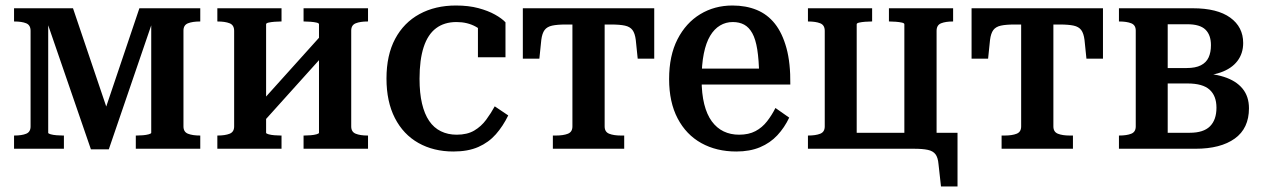

<svg xmlns="http://www.w3.org/2000/svg" viewBox="-20 -540 4591 697"><path d="M245 -510 381 -108 345 -92 486 -510H707V-462H706Q679 -462 662.5 -455.5Q646 -449 646 -429V-81Q646 -61 662.5 -54.5Q679 -48 706 -48H707V0H473V-48H476Q487 -48 499 -49Q511 -50 520 -52.5Q529 -55 529 -58V-488L542 -486L375 2H310L142 -486L155 -488V-58Q155 -55 164 -52.5Q173 -50 185.5 -49Q198 -48 208 -48H212V0H31V-48H32Q59 -48 75 -54.5Q91 -61 91 -81V-428Q91 -449 75 -455.5Q59 -462 32 -462H31V-510Z M830 -81V-428Q830 -449 813.5 -455.5Q797 -462 770 -462H769V-510H1002V-462H999Q989 -462 976.5 -461Q964 -460 955 -458Q946 -456 946 -452V-58Q946 -55 955 -52.5Q964 -50 976.5 -49Q989 -48 999 -48H1002V0H769V-48H770Q797 -48 813.5 -54.5Q830 -61 830 -81ZM1138 -58V-452Q1138 -456 1129 -458Q1120 -460 1107.5 -461Q1095 -462 1085 -462H1082V-510H1316V-462H1314Q1288 -462 1271.5 -455.5Q1255 -449 1255 -429V-81Q1255 -61 1271.5 -54.5Q1288 -48 1314 -48H1316V0H1082V-48H1085Q1095 -48 1107.5 -49Q1120 -50 1129 -52.5Q1138 -55 1138 -58ZM935 -96 896 -134 1148 -414 1187 -376Z M1638 -51Q1676 -51 1701.5 -66Q1727 -81 1745 -105.5Q1763 -130 1776 -154L1825 -121Q1806 -82 1780 -52.5Q1754 -23 1716.5 -6.5Q1679 10 1626 10Q1554 10 1499 -21Q1444 -52 1413.5 -111.5Q1383 -171 1383 -255Q1383 -340 1414.5 -399Q1446 -458 1503 -489Q1560 -520 1635 -520Q1681 -520 1716.5 -510.5Q1752 -501 1777 -487Q1802 -473 1815 -459V-332H1715V-456Q1726 -455 1734.5 -449.5Q1743 -444 1748 -435Q1753 -426 1754.5 -415.5Q1756 -405 1754 -394Q1738 -426 1707.5 -443Q1677 -460 1637 -460Q1593 -460 1563 -437.5Q1533 -415 1518 -369Q1503 -323 1503 -254Q1503 -202 1512 -164Q1521 -126 1538 -101Q1555 -76 1580.5 -63.5Q1606 -51 1638 -51Z M2116 -451V-510H2355V-327H2295L2288 -395Q2285 -419 2276 -431Q2267 -443 2248.5 -447Q2230 -451 2199 -451ZM2117 -451H2033Q2003 -451 1984.5 -447Q1966 -443 1957 -431Q1948 -419 1945 -395L1938 -327H1878V-510H2117ZM2175 -81Q2175 -61 2191.5 -54.5Q2208 -48 2234 -48H2246V0H1987V-48H1998Q2025 -48 2041.5 -54.5Q2058 -61 2058 -81V-510H2175Z M2527 -252Q2527 -200 2536.5 -162Q2546 -124 2564 -99.5Q2582 -75 2607 -63Q2632 -51 2663 -51Q2698 -51 2722.5 -64Q2747 -77 2764.5 -99.5Q2782 -122 2795 -148L2845 -113Q2828 -77 2802 -49Q2776 -21 2739 -5.5Q2702 10 2653 10Q2581 10 2526 -20.5Q2471 -51 2440 -110Q2409 -169 2409 -253Q2409 -338 2439.5 -397.5Q2470 -457 2522 -488.5Q2574 -520 2639 -520Q2688 -520 2727 -504Q2766 -488 2793 -454Q2820 -420 2835 -365.5Q2850 -311 2849 -233H2507V-291H2759L2736 -267Q2735 -323 2729 -360.5Q2723 -398 2711 -419.5Q2699 -441 2681.5 -450.5Q2664 -460 2640 -460Q2615 -460 2594 -447.5Q2573 -435 2558 -410Q2543 -385 2535 -345.5Q2527 -306 2527 -252Z M2974 -428Q2974 -449 2957.5 -455.5Q2941 -462 2914 -462H2913V-510H3146V-462H3143Q3133 -462 3120.5 -461Q3108 -460 3099 -458Q3090 -456 3090 -452V0H2913V-48H2914Q2941 -48 2957.5 -54.5Q2974 -61 2974 -81ZM3263 -452Q3263 -456 3254 -458Q3245 -460 3232.5 -461Q3220 -462 3210 -462H3207V-510H3440V-462H3439Q3413 -462 3396.5 -455.5Q3380 -449 3380 -428V0H3263ZM3257 0V-58H3456V137H3396L3387 56Q3385 32 3376 20Q3367 8 3348 4Q3329 0 3298 0ZM3037 0V-58H3320V0Z M3745 -451V-510H3984V-327H3924L3917 -395Q3914 -419 3905 -431Q3896 -443 3877.5 -447Q3859 -451 3828 -451ZM3746 -451H3662Q3632 -451 3613.5 -447Q3595 -443 3586 -431Q3577 -419 3574 -395L3567 -327H3507V-510H3746ZM3804 -81Q3804 -61 3820.5 -54.5Q3837 -48 3863 -48H3875V0H3616V-48H3627Q3654 -48 3670.5 -54.5Q3687 -61 3687 -81V-510H3804Z M4042 -510H4310Q4399 -510 4446 -476Q4493 -442 4493 -384Q4493 -346 4472 -318.5Q4451 -291 4411 -277Q4371 -263 4314 -263L4346 -286V-252L4318 -275Q4379 -275 4423 -261Q4467 -247 4490.5 -218.5Q4514 -190 4514 -147Q4514 -74 4462.5 -37Q4411 0 4320 0H4042V-48H4043Q4070 -48 4086.5 -54.5Q4103 -61 4103 -81V-429Q4103 -449 4086.5 -455.5Q4070 -462 4043 -462H4042ZM4219 -58H4299Q4349 -58 4372.5 -81.5Q4396 -105 4396 -149Q4396 -192 4371 -214.5Q4346 -237 4291 -237H4189V-293H4288Q4320 -293 4339.5 -303Q4359 -313 4367.5 -331.5Q4376 -350 4376 -376Q4376 -413 4356 -432.5Q4336 -452 4290 -452H4219Z"/></svg>

Font: Roboto Serif 28pt Condensed Medium
Style: Regular
Weight: 500
Width: 3
Designer: Greg Gazdowicz
Foundry: Commercial Type
Version: Version 1.008